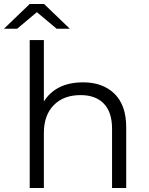

<svg xmlns="http://www.w3.org/2000/svg" viewBox="-50 -943 747 963"><path d="M234 -799 135 -882 36 -799H-30L99 -923H171L300 -799ZM367 -530Q466 -530 524.5 -472.5Q583 -415 583 -305V0H512V-298Q512 -380 471 -423Q430 -466 354 -466Q269 -466 219.5 -415.5Q170 -365 170 -276V0H99V-742H170V-434Q231 -530 367 -530Z"/></svg>

Font: Montserrat Alternates
Style: Regular
Weight: 400
Designer: Julieta Ulanovsky
Foundry: Julieta Ulanovsky
Version: Version 7.200;PS 007.200;hotconv 1.0.88;makeotf.lib2.5.64775